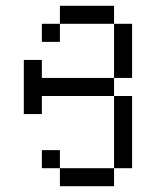

<svg xmlns="http://www.w3.org/2000/svg" viewBox="-20 -645 540 665"><path d="M187.5 -62.5V0H375V-62.5ZM187.5 -62.5V-125H125V-62.5ZM375 -62.5H437.5Q437.5 -62.5 437.5 -312.5H375Q375 -312.5 375 -62.5ZM125 -312.5H375V-375H125V-437.5H62.5V-250H125ZM375 -375H437.5V-562.5H375ZM187.5 -562.5H125V-500H187.5ZM187.5 -562.5H375V-625H187.5Z"/></svg>

Font: Unifont
Style: Regular
Weight: 500
Version: Version 15.1.04